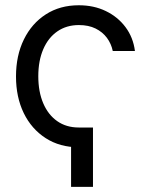

<svg xmlns="http://www.w3.org/2000/svg" viewBox="-20 -559 582 744"><path d="M340.3 -64.9V165H255.4V-64.9ZM285.6 11.7Q211.9 11.7 157 -23.7Q102.1 -59.1 72 -120.8Q42 -182.6 42 -262.7Q42 -343.8 72.5 -406Q103 -468.3 157.7 -503.4Q212.4 -538.6 285.2 -538.6Q343.8 -538.6 390.1 -516.1Q436.5 -493.7 466.3 -453.9Q496.1 -414.1 502.9 -361.3H417Q411.1 -389.6 394.3 -412.4Q377.4 -435.1 350.3 -448.5Q323.2 -461.9 285.6 -461.9Q237.8 -461.9 202.4 -437.5Q167 -413.1 147.7 -368.4Q128.4 -323.7 128.4 -263.7Q128.4 -203.6 147.5 -158.9Q166.5 -114.3 201.7 -89.6Q236.8 -64.9 285.6 -64.9Z"/></svg>

Font: Inter 24pt
Style: Regular
Weight: 400
Designer: Rasmus Andersson
Foundry: rsms
Version: Version 4.001;git-66647c0bb